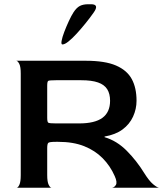

<svg xmlns="http://www.w3.org/2000/svg" viewBox="-20 -887 775 907"><path d="M58 0Q65 0 71.5 -14Q78 -28 78 -60V-540Q78 -572 71 -585.5Q64 -599 57 -600H385Q476 -600 528 -577.5Q580 -555 602.5 -513.5Q625 -472 625 -411Q625 -372 608.5 -336Q592 -300 559 -275.5Q526 -251 474 -242V-239Q532 -222 579 -174.5Q626 -127 661 -70Q684 -33 703 -17Q722 -1 732 0H508Q520 -1 527.5 -13.5Q535 -26 522 -55Q501 -103 465 -139.5Q429 -176 377.5 -196.5Q326 -217 255 -217H244Q213 -217 208 -212Q203 -207 203 -187V-60Q203 -28 210 -14Q217 0 224 0ZM244 -304H354Q428 -304 464 -330.5Q500 -357 500 -411Q500 -444 486.5 -465.5Q473 -487 443 -497.5Q413 -508 364 -508H244Q213 -508 208 -505Q203 -502 203 -482V-331Q203 -311 208 -307.5Q213 -304 244 -304ZM275 -677Q268 -677 271 -694Q274 -711 283.5 -736Q293 -761 305 -787Q317 -813 328 -830Q342 -851 357.5 -859Q373 -867 397 -867H410Q451 -867 422 -827Q406 -804 385 -778Q364 -752 343 -729Q322 -706 304 -691.5Q286 -677 275 -677Z"/></svg>

Font: Red Rose Medium
Style: Regular
Weight: 500
Designer: Jaikishan Patel
Version: Version 2.000